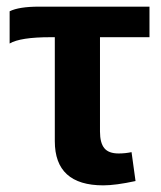

<svg xmlns="http://www.w3.org/2000/svg" viewBox="-20 -548 486 578"><path d="M145 -436H132Q41 -436 9 -417V-514Q37 -528 98 -528H430V-436H281V-152Q281 -118 294 -102Q307 -86 337 -86Q357 -86 376 -90L388 -3Q328 10 291 10Q145 10 145 -123Z"/></svg>

Font: Libra Sans
Style: Bold
Weight: 700
Foundry: Context Ltd
Version: Version 1.000